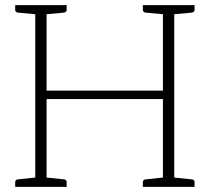

<svg xmlns="http://www.w3.org/2000/svg" viewBox="-20 -726 814 746"><path d="M117 0V-706H161V-374H613V-706H657V0H613V-341H161V0ZM39 0V-18Q39 -23 42 -26Q45 -29 49 -29L125 -37L130 0ZM148 0 153 -37 229 -29Q233 -29 236 -26Q239 -23 239 -18V0ZM130 -706 125 -670 49 -677Q45 -678 42 -680.5Q39 -683 39 -688V-706ZM239 -706V-688Q239 -683 236 -680.5Q233 -678 229 -677L153 -670L148 -706ZM535 0V-18Q535 -23 538 -26Q541 -29 545 -29L621 -37L626 0ZM644 0 649 -37 725 -29Q730 -29 733 -26Q736 -23 736 -18V0ZM626 -706 621 -670 545 -677Q541 -678 538 -680.5Q535 -683 535 -688V-706ZM736 -706V-688Q736 -683 733 -680.5Q730 -678 725 -677L649 -670L644 -706Z"/></svg>

Font: Aleo ExtraLight
Style: Regular
Weight: 250
Designer: Alessio Laiso
Foundry: Alessio Laiso
Version: Version 2.001;gftools[0.9.29]